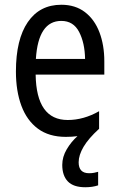

<svg xmlns="http://www.w3.org/2000/svg" viewBox="-20 -566 502 808"><path d="M311 117Q311 163 355 163Q367 163 376.5 161Q386 159 393 157V214Q381 218 367.5 220Q354 222 339 222Q289 222 265.5 197.5Q242 173 242 128Q242 94 261 62Q280 30 306 7Q283 10 257 10Q186 10 139.5 -24.5Q93 -59 70 -121Q47 -183 47 -265Q47 -400 97 -473Q147 -546 238 -546Q297 -546 337.5 -515Q378 -484 398.5 -430Q419 -376 419 -308V-252H130Q133 -61 265 -61Q332 -61 397 -98V-24Q352 17 331.5 52Q311 87 311 117ZM238 -478Q141 -478 131 -318H338Q337 -385 313 -431.5Q289 -478 238 -478Z"/></svg>

Font: Noto Sans Gurmukhi Condensed
Style: Regular
Weight: 400
Width: 3
Designer: Jelle Bosma - Monotype Design Team
Foundry: Monotype Imaging Inc.
Version: Version 2.004; ttfautohint (v1.8.4.7-5d5b)